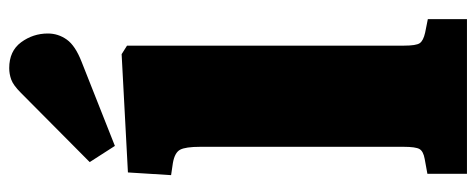

<svg xmlns="http://www.w3.org/2000/svg" viewBox="-336 -722 1058 427"><g transform="rotate(-90 193.5 -509.0)"><path d="M20 0V-88L53 -94Q70 -97 75 -105.5Q80 -114 80 -141V-593Q80 -626 73.5 -638Q67 -650 44 -654L17 -658L23 -754L286 -768L305 -756V-140Q305 -113 310.5 -105Q316 -97 334 -93L364 -87V0ZM82 -783 46 -839 200 -992Q217 -1009 229.5 -1013.5Q242 -1018 255 -1018Q293 -1018 312.5 -991.5Q332 -965 332 -932Q332 -909 318.5 -890Q305 -871 269 -857Z"/></g></svg>

Font: Literata 18pt Black
Style: Regular
Weight: 900
Designer: Latin by Veronika Burian and Jose Scaglione. Greek by Irene Vlachou. Cyrillic by Vera Evstafieva.
Foundry: TypeTogether
Version: Version 3.103;gftools[0.9.29]